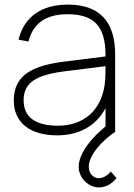

<svg xmlns="http://www.w3.org/2000/svg" viewBox="-20 -575 582 837"><path d="M411 242C439 242 466.5 228.5 488 201L463 173C447.5 191 428.5 202 411 202C387 202 367 181.5 367 152C367 104.5 420 41 482 0V-338C482 -482 412.5 -555 276 -555C160.5 -555 84.5 -501 61 -402L104 -394C124 -473.5 180.5 -513 274 -513C390.5 -513 440 -460 440 -334V-329L264.5 -307C136 -291 40 -256 40 -137.5C40 -41 110 15 229.5 15C325.5 15 399.5 -27 440 -103.5V-24C420 -7.5 402 9.5 386 27C347.5 69 323 113.5 323 152C323 199.5 364.5 242 411 242ZM440 -286.5C440 -262.5 440 -230.5 436 -204C420 -93 344 -27 232.5 -27C134 -27 83 -65 83 -137.5C83 -213 133 -248 264.5 -264.5Z"/></svg>

Font: Vela Sans ExtLt
Style: Regular
Weight: 200
Designer: Principal design: Mikhail Sharanda - project Manrope.
Design modification: Ravid Balaliev
Foundry: Mikhail Sharanda
Version: Version 1.001